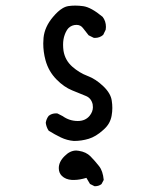

<svg xmlns="http://www.w3.org/2000/svg" viewBox="-20 -529 540 676"><path d="M312.5 126.5Q313.5 126.5 317.1 126.5Q320.8 126.5 326.7 124.8Q332.5 123 337.4 119.1L345.2 104.5Q342.3 72.8 328.6 55.7Q314 37.1 298.6 21.5Q283.2 5.9 257.3 2Q252.4 1 248.5 1Q226.6 1 207.5 20.5Q187 40.5 187 63Q187 79.6 197.8 90.3Q210.9 103 232.9 104.5Q236.3 104.5 242.2 104.5Q259.3 104.5 284.2 97.2L296.9 118.7ZM373.5 -174.3Q370.1 -200.2 343.5 -225.6Q316.9 -251 288.1 -261.7Q259.3 -272.5 234.4 -294.4Q209 -316.9 203.6 -350.1Q202.1 -360.8 202.1 -371.6Q202.1 -391.1 207.8 -406.5Q213.4 -421.9 221.2 -430.2Q232.9 -441.4 249.5 -441.4Q264.2 -441.4 272.9 -429.2Q282.7 -416 292 -404.8L309.6 -396Q312 -395.5 314 -395.5Q331.1 -395.5 343.3 -406.2L352.1 -424.3Q353 -429.2 353 -434.1Q353 -454.6 341.3 -469.7Q300.8 -503.4 272.9 -507.3Q258.3 -509.3 245.1 -509.3Q231.9 -509.3 220.9 -507.6Q210 -505.9 199.7 -499.5Q184.1 -490.2 166.5 -469.2Q137.2 -434.6 133.3 -396Q132.3 -385.7 132.3 -376Q132.3 -346.2 140.1 -317.4Q150.9 -277.3 179.7 -248.5Q205.1 -222.7 233.9 -210.9L281.7 -191.4Q300.8 -184.1 306.2 -162.1Q307.1 -156.7 307.1 -151.4Q307.1 -135.7 295.4 -121.1Q280.3 -103 253.9 -103Q224.6 -103 200.7 -120.1L182.6 -129.4Q180.2 -129.9 177.7 -129.9Q162.1 -129.9 151.4 -121.1Q143.1 -110.4 141.1 -96.7Q143.1 -81.1 151.4 -68.8Q172.4 -55.7 194.1 -45.2Q215.8 -34.7 240.2 -32.7Q267.1 -32.7 292.2 -40.3Q317.4 -47.9 342.8 -70.8Q356.9 -83 363.8 -95.5Q370.6 -107.9 373 -121.6Q375.5 -135.3 375.5 -148.7Q375.5 -162.1 373.5 -174.3Z"/></svg>

Font: Bakudai
Style: Light
Weight: 300
Version: Version 1.48